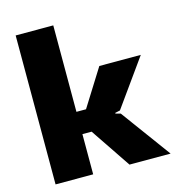

<svg xmlns="http://www.w3.org/2000/svg" viewBox="-117 -907 919 1006"><g transform="rotate(-15 342.0 -404.0)"><path d="M60 -808H264V-339H316L442 -540H667L486 -287L459 -281V-277L486 -270L684 0H461L314 -218H264V0H60Z"/></g></svg>

Font: Encode Sans Wide
Style: ExtraBold
Weight: 800
Designer: Pablo Impallari, Andres Torresi
Foundry: Pablo Impallari, Andres Torresi
Version: Version 1.000; ttfautohint (v1.00) -l 8 -r 50 -G 200 -x 14 -